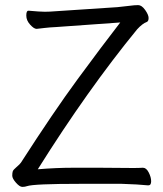

<svg xmlns="http://www.w3.org/2000/svg" viewBox="-20 -725 640 752"><path d="M374 -68 502 -67Q524 -67 539 -68H540Q553 -68 562.5 -49.5Q572 -31 572 -15Q572 1 561 1H560Q522 -3 457 -5H292Q112 -5 86 4Q78 7 67.5 7Q57 7 42.5 -9.5Q28 -26 28 -37Q28 -48 30 -54Q32 -60 45 -71Q58 -82 62 -88Q190 -287 284.5 -415.5Q379 -544 451 -637L199 -619Q175 -618 154.5 -615.5Q134 -613 124 -612H123Q113 -612 98 -628.5Q83 -645 83 -664Q83 -683 91 -683H93Q137 -679 155.5 -679Q174 -679 198 -681L440 -697Q463 -699 485 -702Q507 -705 521 -705Q535 -705 548.5 -686Q562 -667 562 -654.5Q562 -642 555 -639Q538 -633 517 -610Q323 -373 128 -62Q200 -68 264 -68Z"/></svg>

Font: LXGW WenKai
Style: Regular
Weight: 400
Designer: LXGW / Fontworks Inc.
Foundry: LXGW / Fontworks Inc.
Version: Version 1.520; June 14, 2025